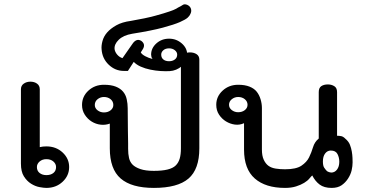

<svg xmlns="http://www.w3.org/2000/svg" viewBox="-20 -886 1738 911"><path d="M308.1 -93.4Q308.1 -52.5 277 -23.5Q246 5.6 200 5.6Q187.9 5.6 167.4 1.8Q147 -2 127 -14.6Q107.1 -27.3 93.2 -49.5Q79.3 -71.7 79.3 -109.6V-462.1Q79.3 -479.8 92.7 -489.1Q106.1 -498.5 124.2 -498.5Q142.9 -498.5 155.8 -489.1Q168.7 -479.8 168.7 -462.1V-187.9Q182.8 -191.4 200 -191.4Q246 -191.4 277 -162.6Q308.1 -133.8 308.1 -93.4ZM246 -93.4Q246 -108.6 233.3 -119.7Q220.7 -130.8 200 -130.8Q180.8 -130.8 167.9 -119.7Q155.1 -108.6 155.1 -93.4Q155.1 -75.3 167.9 -65.2Q180.8 -55.1 200 -55.1Q220.7 -55.1 233.3 -65.2Q246 -75.3 246 -93.4Z M925.8 -182.3Q925.8 -82.8 874.2 -38.6Q822.7 5.6 710.1 5.6Q604 5.6 552.5 -39.1Q501 -83.8 501 -182.3V-299.5Q480.3 -291.9 457.6 -294.4Q434.8 -297 415.2 -309.1Q395.5 -321.2 382.3 -341.7Q369.2 -362.1 369.2 -387.9Q369.2 -428.3 399.5 -456.1Q429.8 -483.8 473.2 -483.8Q507.1 -483.8 529.3 -475Q551.5 -466.2 564.1 -451Q576.8 -435.9 581.3 -414.9Q585.9 -393.9 585.9 -372.7Q585.9 -302 586.9 -263.9Q587.9 -225.8 587.9 -206.1V-179.8Q587.9 -155.1 592.2 -136.4Q596.5 -117.7 608.8 -105.1Q621.2 -92.4 646 -83.8Q670.7 -75.3 710.1 -75.3Q749 -75.3 774.7 -81.6Q800.5 -87.9 813.6 -100.8Q826.8 -113.6 832.6 -133.3Q838.4 -153 838.4 -182.3V-603Q838.4 -620.2 851 -628.8Q863.6 -637.4 880.8 -637.4Q900 -637.4 912.9 -628.8Q925.8 -620.2 925.8 -603ZM517.7 -387.9Q517.7 -404.5 504.8 -415.2Q491.9 -425.8 473.2 -425.8Q456.1 -425.8 442.9 -415.2Q429.8 -404.5 429.8 -387.9Q429.8 -372.7 442.9 -362.6Q456.1 -352.5 473.2 -352.5Q491.9 -352.5 504.8 -362.6Q517.7 -372.7 517.7 -387.9Z M883.3 -819.7Q880.3 -811.6 870.7 -802.5Q861.1 -793.4 833.6 -781.3Q806.1 -769.2 752.5 -754.8Q699 -740.4 607.1 -725.8Q565.2 -718.7 543.2 -697.2Q521.2 -675.8 523.7 -652.5Q525.8 -638.9 536.1 -626.8Q546.5 -614.6 561.1 -610.1L609.1 -678.8Q617.2 -690.9 627.8 -695.2Q638.4 -699.5 650.5 -691.9Q670.7 -676.8 659.1 -655.1Q658.1 -654 653.5 -646Q649 -637.9 648 -637.4Q652.5 -628.3 668.9 -619.4Q685.4 -610.6 704 -606.1Q700 -610.1 698.5 -616.7Q697 -623.2 697 -626.8Q697 -657.6 722 -680.1Q747 -702.5 782.3 -702.5Q816.7 -702.5 842.4 -680.1Q868.2 -657.6 868.2 -626.8Q868.2 -594.4 842.9 -572.5Q817.7 -550.5 784.8 -548.5Q765.2 -547.5 741.4 -549Q717.7 -550.5 693.2 -555.6Q668.7 -560.6 647.7 -569.9Q626.8 -579.3 614.6 -592.4L586.9 -549.5H567.7Q526.8 -549.5 496 -578.8Q465.2 -608.1 462.1 -651.5Q460.1 -668.7 466.2 -691.2Q472.2 -713.6 488.4 -732.1Q504.5 -750.5 531.8 -765.9Q559.1 -781.3 601 -786.9Q671.7 -799 715.9 -811.1Q760.1 -823.2 784.1 -831.6Q808.1 -839.9 816.4 -844.9Q824.7 -850 824.7 -850Q839.4 -857.1 847.2 -862.6Q855.1 -868.2 868.2 -863.1Q881.8 -857.1 885.9 -844.7Q889.9 -832.3 883.3 -819.7ZM820.7 -626.8Q820.7 -638.9 809.6 -647.7Q798.5 -656.6 782.3 -656.6Q765.2 -656.6 755.1 -647.7Q744.9 -638.9 744.9 -626.8Q744.9 -612.1 755.1 -603.8Q765.2 -595.5 782.3 -595.5Q798.5 -595.5 809.6 -603.8Q820.7 -612.1 820.7 -626.8Z M1653 -115.7Q1653 -98 1648.5 -78Q1643.9 -58.1 1631.3 -38.6Q1618.7 -19.2 1600.5 -6.8Q1582.3 5.6 1553.5 5.6Q1517.7 5.6 1496.5 -10.4Q1475.3 -26.3 1461.6 -53.5Q1456.1 -49 1447.7 -38.6Q1439.4 -28.3 1423.2 -18.4Q1407.1 -8.6 1384.6 -1.5Q1362.1 5.6 1332.3 5.6Q1239.9 5.6 1188.9 -39.1Q1137.9 -83.8 1137.9 -176.3V-301.5Q1117.2 -291.9 1094.4 -294.9Q1071.7 -298 1052 -310.1Q1032.3 -322.2 1019.2 -342.2Q1006.1 -362.1 1006.1 -388.9Q1006.1 -428.3 1036.4 -456.1Q1066.7 -483.8 1110.1 -483.8Q1141.9 -483.8 1163.9 -475Q1185.9 -466.2 1198 -451Q1210.1 -435.9 1216.4 -414.9Q1222.7 -393.9 1222.7 -373.7V-176.3Q1222.7 -147 1231.3 -128.3Q1239.9 -109.6 1253.5 -99.5Q1267.2 -89.4 1287.9 -86.1Q1308.6 -82.8 1332.3 -82.8Q1384.8 -82.8 1410.1 -99.7Q1435.4 -116.7 1446.5 -139.4Q1457.6 -162.1 1465.2 -187.4Q1472.7 -212.6 1492.4 -228.8V-449Q1492.4 -469.2 1504.5 -477.3Q1516.7 -485.4 1535.9 -485.4Q1552.5 -485.4 1565.9 -477.3Q1579.3 -469.2 1579.3 -449V-241.9Q1589.9 -241.9 1599.5 -239.9Q1609.1 -237.9 1619.7 -226.8Q1634.3 -214.6 1640.4 -199Q1646.5 -183.3 1649.2 -167.2Q1652 -151 1652.5 -136.9Q1653 -122.7 1653 -115.7ZM1589.9 -118.7Q1589.9 -138.4 1581.3 -155.1Q1572.7 -171.7 1549.5 -171.7Q1533.3 -171.7 1522.7 -157.8Q1512.1 -143.9 1512.1 -119.7Q1512.1 -100 1517.9 -90.9Q1523.7 -81.8 1531.8 -73.7Q1540.4 -68.2 1551.5 -67.2Q1568.2 -67.2 1579 -81.3Q1589.9 -95.5 1589.9 -118.7ZM1154.5 -388.9Q1154.5 -404.5 1141.7 -415.2Q1128.8 -425.8 1110.1 -425.8Q1092.9 -425.8 1079.8 -415.2Q1066.7 -404.5 1066.7 -388.9Q1066.7 -373.7 1079.8 -363.6Q1092.9 -353.5 1110.1 -353.5Q1128.8 -353.5 1141.7 -363.6Q1154.5 -373.7 1154.5 -388.9Z"/></svg>

Font: Myanmar KatKuu
Style: Regular
Weight: 400
Designer: Khon Soe Zaw Thu
Foundry: MPUA
Version: Version 1.00 September 13, 2016, initial release